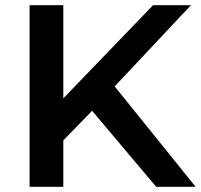

<svg xmlns="http://www.w3.org/2000/svg" viewBox="-20 -720 774 740"><path d="M94 0V-700H224V-341L570 -700H716L422 -387L734 0H582L335 -293L224 -179V0Z"/></svg>

Font: Montserrat SemiBold
Style: Regular
Weight: 600
Designer: Julieta Ulanovsky
Foundry: Julieta Ulanovsky
Version: Version 9.000; ttfautohint (v1.8.4.7-5d5b)